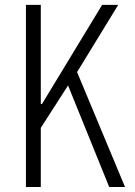

<svg xmlns="http://www.w3.org/2000/svg" viewBox="-20 -750 540 770"><path d="M84 0V-730.5H143.6V-333H148.4L389.6 -730.5H454.1L289.1 -460.9L481.4 0H418L252.9 -407.2L143.6 -237.3V0Z"/></svg>

Font: Gen Shin Gothic Monospace Light
Style: Regular
Weight: 300
Designer: [Source Han Sans]
Ryoko NISHIZUKA  (kana & ideographs); Paul D. Hunt (Latin, Greek & Cyrillic); Wenlong ZHANG  (bopomofo
Version: Version 1.002.20150607